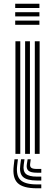

<svg xmlns="http://www.w3.org/2000/svg" viewBox="-20 -820 282 1023"><path d="M61 -777.5V-800H190V-777.5ZM61 -687.8V-710.2H190V-687.8ZM61 -732.8V-755H190V-732.8ZM165.5 0V-600H191.2V0ZM62.2 0V-600H88V0ZM113.8 0V-600H139.5V0ZM75.5 28.5 71.5 62Q65 115.8 89.2 139.1Q113.5 162.5 176.5 162.5H200V183.2H176.5Q102.5 183.2 73.9 155.1Q45.2 127 53.2 62L57.2 28.5ZM143.8 28.5 140.5 53.8Q138.8 68 146.9 74.1Q155 80.2 176.5 80.2H200V100.2H176.5Q143.8 100.2 131.4 89.4Q119 78.5 123.2 53.8L127.2 28.5ZM110.5 28.5 106.5 57.8Q101.5 91.8 117.8 106.4Q134 121 176.5 121H200V141.8H176.5Q122.8 141.8 102.2 122.2Q81.8 102.8 88.2 57.8L92.2 28.5Z"/></svg>

Font: Big Shoulders Inline Display Thin ExtraBold
Style: Regular
Weight: 800
Version: Version 2.002